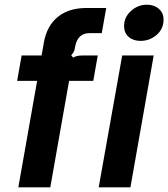

<svg xmlns="http://www.w3.org/2000/svg" viewBox="-20 -797 716 817"><path d="M58 0 138 -453H53L72 -561H157L167 -618Q180 -688 226.5 -725.5Q273 -763 348 -763H432L413 -656H361Q311 -656 300 -600Q300 -598 297.5 -586.5Q295 -575 283 -562L291 -552Q302 -558 312 -559.5Q322 -561 336 -561H396L377 -453H274L194 0ZM535 0H400L500 -561H634ZM508 -686Q508 -724 537.5 -750.5Q567 -777 605 -777Q636 -777 656 -759.5Q676 -742 676 -714Q676 -674 646.5 -648.5Q617 -623 578 -623Q547 -623 527.5 -640Q508 -657 508 -686Z"/></svg>

Font: Open Sauce Sans
Style: Bold Italic
Weight: 700
Italic angle: -10°
Designer: Alfredo Marco Pradil
Foundry: Creative Sauce Fz LLC
Version: Version 1.477